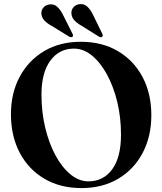

<svg xmlns="http://www.w3.org/2000/svg" viewBox="-20 -922 808 956"><path d="M382 -714Q488 -714 567 -667.5Q646 -621 689.8 -538.5Q733.5 -456 733.5 -348.5Q733.5 -242 690 -160Q646.5 -78 568.2 -31.8Q490 14.5 385.5 14.5Q280 14.5 201 -32Q122 -78.5 78.2 -161.5Q34.5 -244.5 34.5 -353.5Q34.5 -458.5 78.2 -540Q122 -621.5 200.2 -667.8Q278.5 -714 382 -714ZM582.5 -251.5Q582.5 -337.5 563.8 -414.8Q545 -492 512.2 -551.8Q479.5 -611.5 437.5 -645.8Q395.5 -680 348 -680Q275 -680 230.8 -620.2Q186.5 -560.5 186.5 -450.5Q186.5 -364 205.2 -286Q224 -208 256.5 -148Q289 -88 331.2 -53.5Q373.5 -19 420.5 -19Q494.5 -19 538.5 -78.8Q582.5 -138.5 582.5 -251.5ZM443.5 -847.5 489 -754.5Q494 -744 489 -739Q482 -733.5 472 -740L386.5 -793.5Q365 -805.5 351 -820Q337 -834.5 335.5 -855.5Q334.5 -873.5 346.8 -887Q359 -900.5 379 -901.5Q400 -903 415.5 -888.2Q431 -873.5 443.5 -847.5ZM294 -847.5 340.5 -755Q346 -744.5 341.5 -739.5Q335 -734 324.5 -739.5L238.5 -792.5Q217 -804 202.8 -818.2Q188.5 -832.5 186 -853Q184.5 -871 196.5 -884.8Q208.5 -898.5 228 -900Q249.5 -902.5 265.2 -888Q281 -873.5 294 -847.5Z"/></svg>

Font: Fraunces 72pt S000 SemiBold
Style: Regular
Weight: 600
Version: Version 1.000; ttfautohint (v1.8.3)